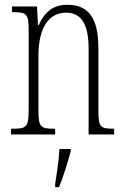

<svg xmlns="http://www.w3.org/2000/svg" viewBox="-20 -563 522 804"><path d="M26 0H211V-24H205C151 -24 141 -31 141 -99V-330C141 -454 189 -510 257 -510C326 -510 351 -452 351 -360V0H458V-24H454C401 -24 392 -31 392 -100V-360C392 -486 352 -543 262 -543C200 -543 167 -511 142 -458H139L135 -536H30V-512H35C90 -512 100 -506 100 -438V-100C100 -31 90 -24 34 -24H26ZM211 208V221H227C244 181 265 113 276 71V61H229C226 113 218 160 211 208Z"/></svg>

Font: Noto Serif Khmer ExtraCondensed ExtraLight
Style: Regular
Weight: 200
Width: 2
Designer: Danh Hong and the Monotype Design Team
Foundry: Monotype Imaging Inc.
Version: Version 2.004